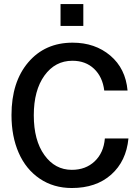

<svg xmlns="http://www.w3.org/2000/svg" viewBox="-20 -922 690 954"><path d="M280.8 -793V-901.9H394V-793ZM336.9 12.2Q246.1 12.2 177.5 -34.2Q108.9 -80.6 73 -162.4Q37.1 -244.1 37.1 -350.1Q37.1 -514.6 120.4 -612.3Q203.6 -710 340.8 -710Q452.1 -710 528.1 -645.8Q604 -581.5 613.8 -472.2H498Q489.7 -540 447.5 -580.1Q405.3 -620.1 339.8 -620.1Q253.9 -620.1 200.9 -546.6Q147.9 -473.1 147.9 -349.1Q147.9 -224.6 200.7 -151.4Q253.4 -78.1 336.9 -78.1Q405.8 -78.1 450.4 -120.4Q495.1 -162.6 501 -233.9H618.2Q607.4 -121.1 532.5 -54.4Q457.5 12.2 336.9 12.2Z"/></svg>

Font: Azeret Mono
Style: Regular
Weight: 400
Designer: Martin Vácha
Foundry: Displaay
Version: Version 1.002